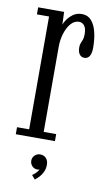

<svg xmlns="http://www.w3.org/2000/svg" viewBox="-81 -570 441 780"><g transform="rotate(10 139.0 -180.0)"><path d="M12.5 0V-29H62.5V-494.5H12.5V-523.5H119.5L121.5 -471Q122.5 -476.5 131.2 -490.2Q140 -504 155.5 -515.8Q171 -527.5 193 -527.5Q217 -527.5 232 -510.5Q247 -493.5 254 -464.8Q261 -436 261 -400.5Q261 -377.5 253.8 -365.8Q246.5 -354 232.5 -354Q220 -354 212.5 -364Q205 -374 205 -392.5Q205 -403.5 208.2 -410.8Q211.5 -418 214.5 -426.2Q217.5 -434.5 217.5 -448Q217.5 -472.5 208.8 -483.5Q200 -494.5 186.5 -494.5Q167 -494.5 152.5 -477.2Q138 -460 130.2 -434Q122.5 -408 122.5 -381.5V-29H174V0ZM120.5 168 106.5 151.5Q112.5 148 121.5 139.2Q130.5 130.5 132 123.5Q129.5 126 124 126Q110.5 126 101.8 116.8Q93 107.5 93 94.5Q93 81.5 102.5 72.5Q112 63.5 124.5 63.5Q140 63.5 149.2 73.5Q158.5 83.5 158.5 100.5Q158.5 117 152.2 130.2Q146 143.5 137 152.8Q128 162 120.5 168Z"/></g></svg>

Font: Imbue 24pt Light
Style: Regular
Weight: 300
Designer: Tyler Finck
Foundry: Etcetera Type Company
Version: Version 1.102